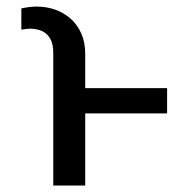

<svg xmlns="http://www.w3.org/2000/svg" viewBox="-20 -573 580 593"><path d="M243.2 0H144.5V-407.2Q145 -435.1 136 -451.9Q127 -468.8 110.8 -476.6Q94.7 -484.4 72.3 -484.4Q67.4 -484.4 59.3 -483.4Q51.3 -482.4 45.9 -481.4V-546.9Q55.2 -549.3 68.6 -551Q82 -552.7 93.8 -552.7Q123.5 -552.7 150.4 -543.2Q177.2 -533.7 198 -515.4Q218.8 -497.1 231 -469.7Q243.2 -442.4 243.2 -407.2ZM496.1 -300.8V-222.7H222.7V-300.8Z"/></svg>

Font: GitLab Sans
Style: Regular
Weight: 400
Designer: Rasmus Andersson
Foundry: Modifications by GitLab B.V., manufactured by rsms
Version: Version 4.000;git-c8fb6b7